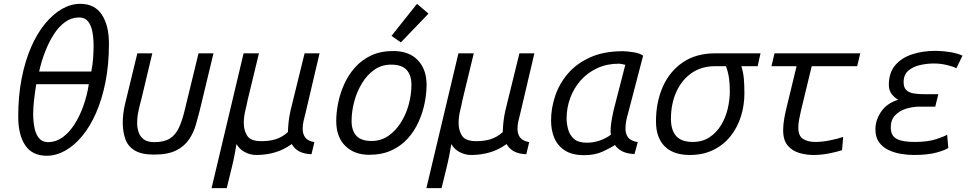

<svg xmlns="http://www.w3.org/2000/svg" viewBox="-20 -796 5080 1001"><path d="M224 16Q148 16 111.5 -38.5Q75 -93 75 -188Q75 -296 93 -387.5Q111 -479 142.5 -551Q174 -623 215.5 -673Q257 -723 303.5 -749.5Q350 -776 398 -776Q474 -776 511 -719.5Q548 -663 548 -569Q548 -460 530 -369Q512 -278 480.5 -206.5Q449 -135 407.5 -85.5Q366 -36 319 -10Q272 16 224 16ZM230 -55Q271 -55 305.5 -79.5Q340 -104 367.5 -146.5Q395 -189 414.5 -243.5Q434 -298 443 -357H169Q162 -314 157.5 -274.5Q153 -235 153 -203Q153 -162 160 -128.5Q167 -95 184 -75Q201 -55 230 -55ZM184 -423H456Q463 -458 465.5 -493Q468 -528 468 -557Q468 -598 461.5 -631.5Q455 -665 438.5 -685Q422 -705 393 -705Q353 -705 320 -681.5Q287 -658 261 -617.5Q235 -577 215.5 -527Q196 -477 184 -423Z M783 10Q718 10 682.5 -11.5Q647 -33 633.5 -71Q620 -109 620 -156Q620 -179 623 -204.5Q626 -230 633 -258L696 -518H774L718 -283Q711 -258 703 -222.5Q695 -187 695 -155Q695 -130 702.5 -107Q710 -84 729.5 -69.5Q749 -55 785 -55Q835 -55 865 -73.5Q895 -92 913 -130.5Q931 -169 945 -230L1015 -518H1093L1021 -219Q1012 -183 1000.5 -143.5Q989 -104 965.5 -69Q942 -34 899 -12Q856 10 783 10Z M1083 185 1250 -518H1330L1271 -274Q1267 -252 1259 -219.5Q1251 -187 1251 -154Q1251 -116 1269 -88Q1287 -60 1343 -60Q1384 -60 1417 -70Q1450 -80 1481 -107Q1482 -136 1485 -163Q1488 -190 1495 -221L1568 -518H1646L1573 -207Q1567 -184 1562.5 -164.5Q1558 -145 1558 -125Q1558 -97 1571.5 -79Q1585 -61 1619 -55L1604 8Q1566 7 1540.5 -6.5Q1515 -20 1501 -45Q1460 -15 1413.5 -1.5Q1367 12 1316 12Q1285 12 1256.5 -3Q1228 -18 1213 -45Q1209 -20 1202.5 13.5Q1196 47 1188 79L1162 185Z M1905 11Q1827 11 1780 -35.5Q1733 -82 1733 -165Q1733 -209 1743 -259Q1753 -309 1774.5 -357Q1796 -405 1830.5 -444Q1865 -483 1914.5 -506.5Q1964 -530 2030 -530Q2113 -530 2158.5 -482Q2204 -434 2204 -354Q2204 -309 2194 -259Q2184 -209 2162.5 -161Q2141 -113 2106 -74Q2071 -35 2021 -12Q1971 11 1905 11ZM1917 -61Q1966 -61 2004.5 -87.5Q2043 -114 2070 -157Q2097 -200 2111 -251.5Q2125 -303 2125 -354Q2125 -404 2100 -431.5Q2075 -459 2019 -459Q1970 -459 1932 -432.5Q1894 -406 1867.5 -362.5Q1841 -319 1827 -267.5Q1813 -216 1813 -165Q1813 -115 1838 -88Q1863 -61 1917 -61ZM2070 -575 2021 -609 2154 -776 2214 -725Z M2203 185 2370 -518H2450L2391 -274Q2387 -252 2379 -219.5Q2371 -187 2371 -154Q2371 -116 2389 -88Q2407 -60 2463 -60Q2504 -60 2537 -70Q2570 -80 2601 -107Q2602 -136 2605 -163Q2608 -190 2615 -221L2688 -518H2766L2693 -207Q2687 -184 2682.5 -164.5Q2678 -145 2678 -125Q2678 -97 2691.5 -79Q2705 -61 2739 -55L2724 8Q2686 7 2660.5 -6.5Q2635 -20 2621 -45Q2580 -15 2533.5 -1.5Q2487 12 2436 12Q2405 12 2376.5 -3Q2348 -18 2333 -45Q2329 -20 2322.5 13.5Q2316 47 2308 79L2282 185Z M3025 13Q2964 13 2926 -11Q2888 -35 2870.5 -75.5Q2853 -116 2853 -168Q2853 -232 2874.5 -296Q2896 -360 2941 -412.5Q2986 -465 3057 -497Q3128 -529 3226 -529Q3247 -529 3280.5 -524Q3314 -519 3333 -506L3255 -207Q3248 -184 3244.5 -164.5Q3241 -145 3241 -125Q3241 -97 3255 -79Q3269 -61 3305 -55L3288 7Q3251 6 3225.5 -6.5Q3200 -19 3186 -40Q3162 -24 3121.5 -5.5Q3081 13 3025 13ZM3040 -52Q3073 -52 3106 -63Q3139 -74 3165 -94Q3162 -108 3164 -131.5Q3166 -155 3170.5 -179.5Q3175 -204 3179 -221L3240 -458Q3238 -459 3225 -461.5Q3212 -464 3206 -464Q3144 -464 3093.5 -440.5Q3043 -417 3007.5 -377Q2972 -337 2953 -285.5Q2934 -234 2934 -178Q2934 -151 2942 -121.5Q2950 -92 2972.5 -72Q2995 -52 3040 -52Z M3576 12Q3491 12 3445.5 -33Q3400 -78 3400 -163Q3400 -263 3435.5 -343.5Q3471 -424 3540 -471Q3609 -518 3709 -518H3945L3930 -451H3845Q3855 -420 3858 -386.5Q3861 -353 3861 -309Q3861 -247 3843 -189.5Q3825 -132 3789 -86.5Q3753 -41 3699.5 -14.5Q3646 12 3576 12ZM3591 -56Q3642 -56 3678.5 -80Q3715 -104 3739 -143Q3763 -182 3774 -229Q3785 -276 3785 -321Q3785 -356 3781 -386.5Q3777 -417 3765 -451H3709Q3637 -451 3585.5 -415Q3534 -379 3506 -317Q3478 -255 3478 -176Q3478 -117 3505.5 -86.5Q3533 -56 3591 -56Z M4221 12Q4184 12 4147.5 1.5Q4111 -9 4087 -37Q4063 -65 4063 -117Q4063 -144 4068 -174Q4073 -204 4080 -232L4133 -451H4002L4018 -518H4465L4449 -451H4212L4157 -224Q4152 -201 4147 -177Q4142 -153 4142 -132Q4142 -87 4167 -71.5Q4192 -56 4230 -56Q4266 -56 4306 -64Q4346 -72 4376 -82L4370 -13Q4339 -3 4299.5 4.5Q4260 12 4221 12Z M4744 12Q4711 12 4676 6Q4641 0 4611 -14.5Q4581 -29 4562.5 -55Q4544 -81 4544 -122Q4544 -170 4574 -214Q4604 -258 4663 -276Q4647 -284 4630.5 -303.5Q4614 -323 4614 -354Q4614 -416 4646.5 -455Q4679 -494 4734.5 -512.5Q4790 -531 4860 -531Q4901 -530 4936 -524Q4971 -518 4998 -506L4966 -440Q4953 -448 4918.5 -456.5Q4884 -465 4849 -465Q4812 -465 4775.5 -456.5Q4739 -448 4715 -427Q4691 -406 4691 -368Q4691 -340 4705 -326.5Q4719 -313 4743 -309Q4767 -305 4796 -305H4872L4856 -240H4775Q4739 -240 4704.5 -229.5Q4670 -219 4647 -195Q4624 -171 4624 -132Q4624 -105 4635.5 -88.5Q4647 -72 4675 -64Q4703 -56 4750 -56Q4817 -56 4861 -70.5Q4905 -85 4918 -94L4924 -25Q4910 -14 4864 -1Q4818 12 4744 12Z"/></svg>

Font: Ubuntu Sans Mono
Style: Italic
Weight: 400
Italic angle: -13.5°
Monospace: yes
Designer: Dalton Maag Ltd
Foundry: Dalton Maag Ltd
Version: Version 1.006